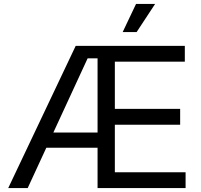

<svg xmlns="http://www.w3.org/2000/svg" viewBox="-20 -962 1028 982"><path d="M22 0 367.2 -727.5H925.3V-646.5H567.4V-405.3H901.4V-324.2H567.4V-81.1H929.2V0H479V-663.6H428.2L121.6 0ZM188 -206.5V-284.2H522.9V-206.5ZM607.4 -797.9 675.8 -941.9H773.4L678.7 -797.9Z"/></svg>

Font: Inter 18pt
Style: Regular
Weight: 400
Designer: Rasmus Andersson
Foundry: rsms
Version: Version 4.001;git-66647c0bb